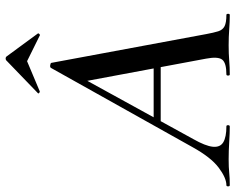

<svg xmlns="http://www.w3.org/2000/svg" viewBox="-135 -738 835 681"><g transform="rotate(-90 282.5 -397.5)"><path d="M-34 0Q-38 0 -38 -6Q-38 -12 -34 -12Q-8 -12 28.5 -39.5Q65 -67 101 -132L382 -634Q384 -638 391.5 -637Q399 -636 400 -633L502 -84Q507 -57 512 -41Q517 -25 530 -18.5Q543 -12 570 -12Q574 -12 574 -6Q574 0 570 0Q545 0 519 -2Q493 -4 462 -4Q432 -4 408 -2Q384 0 359 0Q355 0 355 -6Q355 -12 359 -12Q400 -12 411.5 -27Q423 -42 415 -84L333 -523L379 -583L130 -130Q105 -86 102.5 -60Q100 -34 118.5 -23Q137 -12 175 -12Q179 -12 179 -6Q179 0 174 0Q152 0 120 -2Q88 -4 58 -4Q29 -4 10.5 -2Q-8 0 -34 0ZM179 -245 194 -270H411L413 -245ZM299 -674Q297 -673 293.5 -676Q290 -679 293 -681L406 -790Q410 -795 415.5 -795Q421 -795 424 -790L504 -681Q506 -679 502.5 -675.5Q499 -672 497 -674L406 -719Z"/></g></svg>

Font: Cormorant Garamond Light SemiBold
Style: Italic
Weight: 600
Italic angle: -10°
Version: Version 4.001